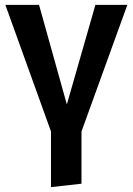

<svg xmlns="http://www.w3.org/2000/svg" viewBox="-20 -549 544 787"><path d="M502 -529 314 -10V204L189 218V-10L2 -529H140L254 -121L371 -529Z"/></svg>

Font: FiraGO Medium
Style: Regular
Weight: 500
Designer: bBox Type
Foundry: bBox Type GmbH
Version: Version 1.001;PS 001.001;hotconv 1.0.88;makeotf.lib2.5.64775